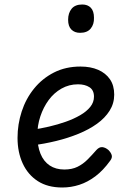

<svg xmlns="http://www.w3.org/2000/svg" viewBox="-20 -815 566 854"><path d="M257 19Q192 19 148 -9.5Q104 -38 81 -88Q58 -138 58 -202Q58 -262 76.5 -319Q95 -376 131.5 -421Q168 -466 220 -492.5Q272 -519 338 -519Q383 -519 416.5 -504.5Q450 -490 469 -462.5Q488 -435 488 -394Q488 -355 467.5 -322.5Q447 -290 411.5 -264.5Q376 -239 329.5 -220Q283 -201 230 -188Q177 -175 121 -168L124 -238Q160 -243 198.5 -252Q237 -261 272.5 -273.5Q308 -286 336.5 -302.5Q365 -319 381.5 -339.5Q398 -360 398 -385Q398 -414 378 -427Q358 -440 327 -440Q287 -440 253.5 -421Q220 -402 196.5 -370Q173 -338 159.5 -297.5Q146 -257 146 -214Q146 -166 160 -131.5Q174 -97 201 -79Q228 -61 266 -61Q300 -61 324.5 -73Q349 -85 369 -105Q389 -125 409 -148Q422 -162 435.5 -160.5Q449 -159 462 -148Q474 -136 477 -124.5Q480 -113 470 -100Q439 -57 404.5 -31Q370 -5 333 7Q296 19 257 19ZM336 -669Q312 -669 297.5 -683.5Q283 -698 283 -727Q283 -757 298.5 -776Q314 -795 346 -795Q370 -795 384 -780.5Q398 -766 398 -736Q399 -707 383.5 -688Q368 -669 336 -669Z"/></svg>

Font: Playwrite GB S
Style: Italic
Weight: 400
Italic angle: -7°
Designer: Veronika Burian, José Scaglione
Foundry: TypeTogether
Version: Version 1.000